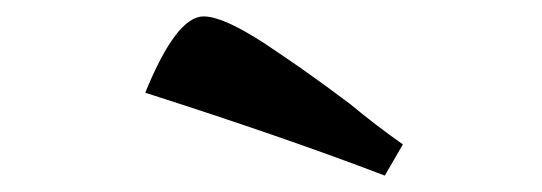

<svg xmlns="http://www.w3.org/2000/svg" viewBox="-20 -713 661 234"><path d="M228 -693C206 -693 182.3 -662 157 -600C269.7 -564 367 -530.3 449 -499L471 -537C448.3 -553 427 -569.3 407 -586L376 -609L344.5 -631.5L316 -651C275.3 -679 246 -693 228 -693Z"/></svg>

Font: Oleo Script
Style: Regular
Weight: 400
Designer: Soytutype
Foundry: Soytutype
Version: Version 1.002